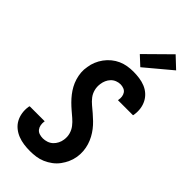

<svg xmlns="http://www.w3.org/2000/svg" viewBox="-307 -1046 1114 1114"><g transform="rotate(45 250.0 -489.5)"><path d="M205 8Q179 8 154 4.5Q129 1 106 -8Q83 -17 64 -32.5Q45 -48 33.5 -69Q22 -90 18 -115.5Q14 -141 18 -167Q19 -169 19 -171Q19 -173 21 -175H144L143 -171Q141 -157 143.5 -142.5Q146 -128 154.5 -117Q163 -106 177 -101.5Q191 -97 206 -97Q222 -97 238.5 -102.5Q255 -108 267.5 -119.5Q280 -131 288 -147Q296 -163 298 -179Q302 -204 295.5 -227Q289 -250 275 -268Q261 -286 243.5 -301Q226 -316 209 -330.5Q192 -345 175.5 -361.5Q159 -378 145 -396Q131 -414 120 -434Q109 -454 102 -477Q95 -500 93 -524Q91 -548 96 -573Q99 -596 108.5 -619Q118 -642 133 -662.5Q148 -683 167.5 -699Q187 -715 209.5 -725Q232 -735 256 -739Q280 -743 304 -743Q329 -743 354 -739.5Q379 -736 401 -727Q423 -718 440.5 -702.5Q458 -687 469 -666Q480 -645 483.5 -620.5Q487 -596 483 -570Q483 -568 482.5 -566Q482 -564 481 -562H358V-566Q361 -580 359 -593.5Q357 -607 350 -617.5Q343 -628 330 -633Q317 -638 303 -638Q288 -638 272.5 -632Q257 -626 245.5 -614Q234 -602 227.5 -587Q221 -572 219 -557Q215 -532 221 -508.5Q227 -485 241 -467Q255 -449 272.5 -434.5Q290 -420 307.5 -405Q325 -390 341.5 -374Q358 -358 372 -340Q386 -322 397 -301.5Q408 -281 415 -258.5Q422 -236 424 -211.5Q426 -187 422 -162Q418 -138 408 -115Q398 -92 382.5 -71Q367 -50 346 -34.5Q325 -19 302 -9Q279 1 254 4.5Q229 8 205 8ZM314 -789 258 -841 406 -987 474 -923Z"/></g></svg>

Font: Iosevka SS18 Extrabold
Style: Italic
Weight: 800
Italic angle: -9°
Monospace: yes
Designer: Belleve Invis
Foundry: Belleve Invis
Version: Version 25.1.1; ttfautohint (v1.8.4)